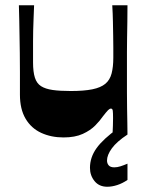

<svg xmlns="http://www.w3.org/2000/svg" viewBox="-20 -513 558 732"><path d="M222 11Q175 11 137 -6.5Q99 -24 77.5 -60.5Q56 -97 56 -152Q56 -199 56 -238Q56 -277 55.5 -310.5Q55 -344 54.5 -374.5Q54 -405 53.5 -433.5Q53 -462 52 -493H110Q109 -466 108 -442Q107 -418 106.5 -396.5Q106 -375 106 -354.5Q106 -334 106 -314.5Q106 -295 106 -275Q106 -239 113 -217Q120 -195 136.5 -184.5Q153 -174 180.5 -170Q208 -166 250 -166Q300 -166 332 -172.5Q364 -179 381.5 -193.5Q399 -208 405.5 -233Q412 -258 412 -293Q412 -312 412 -332.5Q412 -353 411.5 -377.5Q411 -402 410.5 -431Q410 -460 408 -493H466Q466 -460 465.5 -429Q465 -398 464.5 -369Q464 -340 464 -314Q464 -288 464 -264.5Q464 -241 464 -221Q464 -192 464 -161Q464 -130 464.5 -100Q465 -70 465.5 -44Q466 -18 466 0H409Q410 -18 410.5 -34.5Q411 -51 411 -63Q411 -82 410 -90.5Q409 -99 403 -99Q398 -99 392 -93Q386 -87 372 -69Q362 -54 343.5 -35Q325 -16 295.5 -2.5Q266 11 222 11ZM389 199Q358 199 340.5 177.5Q323 156 323 127Q323 87 348 52Q373 17 429 -23L466 0Q425 27 406.5 52.5Q388 78 388 99Q388 110 394.5 117.5Q401 125 416 125Q427 125 439.5 121Q452 117 466 111V173Q447 186 427 192.5Q407 199 389 199Z"/></svg>

Font: Ojuju
Style: Bold
Weight: 700
Designer: Chisaokwu Joboson, Mirko Velimirovic
Foundry: Udi Foundry
Version: Version 1.000